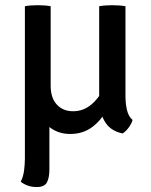

<svg xmlns="http://www.w3.org/2000/svg" viewBox="-20 -518 594 756"><path d="M114.5 -228V-159.5Q114.5 -112.5 131.8 -74Q149 -35.5 181 -13Q213 9.5 256.5 9.5Q306.5 9.5 342.8 -17.5Q379 -44.5 399.5 -85.5L394.5 -181.5Q373.5 -136 341.5 -108Q309.5 -80 268 -80Q228 -80 203.8 -106.2Q179.5 -132.5 179.5 -180V-228ZM474 -493.5Q463 -495.5 449.5 -496.5Q436 -497.5 422 -497.5Q408 -497.5 394.5 -496.5Q381 -495.5 370.5 -493.5V-125.5Q370.5 -77.5 392.2 -40Q414 -2.5 463 7.5Q475.5 -0.5 486.8 -15.8Q498 -31 502 -45.5Q485.5 -60 479.8 -85.5Q474 -111 474 -140.5ZM179.5 -493.5Q158.5 -497.5 128.5 -497.5Q114.5 -497.5 101.2 -496.5Q88 -495.5 78 -493.5V106.5Q78 128 74.8 153.2Q71.5 178.5 61.5 197.5Q74 207.5 90 213Q106 218.5 124.5 218.5Q155.5 218.5 165 199.8Q174.5 181 174.5 149V-79.5H179.5Z"/></svg>

Font: Signika
Style: Regular
Weight: 400
Designer: Anna Giedry
Foundry: Anna Giedry
Version: Version 2.001